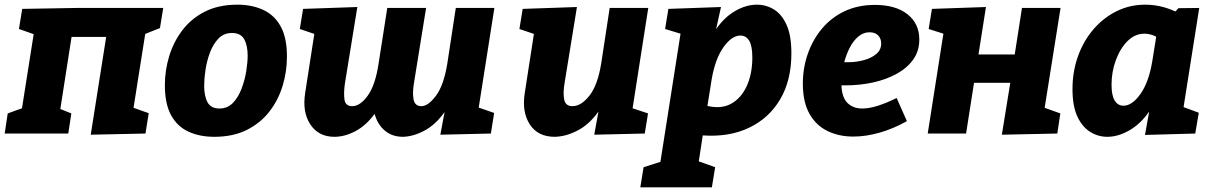

<svg xmlns="http://www.w3.org/2000/svg" viewBox="-32 -571 5182 821"><path d="M356 5 422 -413H274L226 -105L273 -86L260 0H-12L1 -86L62 -108L112 -425L49 -447L63 -533L293 -537H666L652 -451L589 -426L539 -110L604 -87L590 0Z M983 -551Q1045 -551 1093 -529Q1141 -507 1168 -458.5Q1195 -410 1195 -329Q1195 -265 1176.5 -204Q1158 -143 1120 -94Q1082 -45 1023.5 -15.5Q965 14 884 14Q822 14 774 -8Q726 -30 699.5 -78.5Q673 -127 673 -207Q673 -270 691.5 -331Q710 -392 748 -442Q786 -492 844.5 -521.5Q903 -551 983 -551ZM960 -430Q925 -430 902 -406Q879 -382 865.5 -345.5Q852 -309 846.5 -271Q841 -233 841 -205Q841 -160 855.5 -133.5Q870 -107 906 -107Q941 -107 964 -131Q987 -155 1001 -192Q1015 -229 1021 -267Q1027 -305 1027 -333Q1027 -377 1012 -403.5Q997 -430 960 -430Z M1398 14Q1330 14 1295 -39Q1260 -92 1273 -174L1312 -426L1250 -447L1264 -533L1496 -541L1443 -215Q1437 -174 1441 -145.5Q1445 -117 1474 -117Q1508 -117 1540.5 -162Q1573 -207 1587 -300L1624 -537H1790L1738 -215Q1731 -174 1736.5 -145.5Q1742 -117 1770 -117Q1799 -117 1832.5 -162Q1866 -207 1881 -301L1917 -537H2082L2015 -111L2081 -88L2067 0L1851 5L1869 -92Q1831 -38 1783 -12.5Q1735 13 1691 14Q1645 14 1613.5 -12.5Q1582 -39 1570 -84Q1533 -34 1487.5 -10Q1442 14 1398 14Z M2340 14Q2268 14 2233.5 -39Q2199 -92 2212 -174L2251 -426L2189 -447L2203 -533L2435 -541L2382 -215Q2375 -174 2380.5 -145.5Q2386 -117 2416 -117Q2453 -117 2488.5 -162Q2524 -207 2539 -301L2575 -537H2740L2673 -108L2739 -86L2725 0L2509 5L2527 -94Q2488 -39 2438 -13Q2388 13 2340 14Z M2706 230 2720 144 2792 121 2878 -427 2812 -447 2826 -533 3051 -541 3030 -446Q3065 -497 3111.5 -524Q3158 -551 3205 -551Q3244 -551 3277.5 -530.5Q3311 -510 3331.5 -464.5Q3352 -419 3352 -343Q3352 -228 3304.5 -147Q3257 -66 3171.5 -25Q3086 16 2973 8L2956 119L3026 144L3012 230ZM3011 -231 2993 -118Q3053 -104 3095.5 -128Q3138 -152 3161.5 -204Q3185 -256 3185 -325Q3185 -375 3171.5 -397Q3158 -419 3134 -419Q3097 -419 3061.5 -369Q3026 -319 3011 -231Z M3617 13Q3555 13 3506 -11Q3457 -35 3429 -85Q3401 -135 3401 -214Q3401 -279 3421.5 -339Q3442 -399 3481.5 -447Q3521 -495 3578.5 -522.5Q3636 -550 3709 -550Q3798 -550 3848.5 -510Q3899 -470 3899 -402Q3899 -353 3873 -316.5Q3847 -280 3802.5 -255.5Q3758 -231 3701.5 -218.5Q3645 -206 3584 -206Q3575 -206 3566 -206Q3568 -154 3592 -130.5Q3616 -107 3655 -107Q3685 -107 3722.5 -119Q3760 -131 3802 -152L3846 -53Q3787 -20 3728.5 -3.5Q3670 13 3617 13ZM3686 -433Q3660 -433 3638.5 -415Q3617 -397 3602 -368Q3587 -339 3578 -305Q3585 -305 3595 -305Q3630 -305 3662.5 -314Q3695 -323 3715.5 -340.5Q3736 -358 3736 -385Q3736 -406 3723 -419.5Q3710 -433 3686 -433Z M3935 0 4002 -427 3939 -447 3953 -533 4184 -541 4152 -338H4307L4338 -537H4503L4435 -110L4502 -86L4489 0L4252 5L4288 -217H4133L4099 0Z M4703 14Q4663 14 4629 -7.5Q4595 -29 4574.5 -73.5Q4554 -118 4554 -190Q4554 -265 4577.5 -330.5Q4601 -396 4643.5 -445.5Q4686 -495 4742.5 -523Q4799 -551 4865 -551Q4897 -551 4929 -544Q4961 -537 4994 -522L5007 -536L5096 -537L5029 -113L5094 -89L5079 0L4864 6L4882 -94Q4845 -41 4797 -13.5Q4749 14 4703 14ZM4772 -119Q4809 -119 4844.5 -169Q4880 -219 4895 -308L4912 -414Q4887 -427 4862 -427Q4821 -427 4789.5 -395.5Q4758 -364 4739.5 -314Q4721 -264 4721 -209Q4721 -163 4734.5 -141Q4748 -119 4772 -119Z"/></svg>

Font: Bitter ExtraBold
Style: Italic
Weight: 800
Italic angle: -9°
Designer: Sol Matas, and Bitter project Authors
Foundry: Sol Matas
Version: Version 2.001